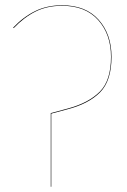

<svg xmlns="http://www.w3.org/2000/svg" viewBox="-20 -710 484 730"><path d="M173 -280 240 -298Q317 -319 359.5 -361.5Q402 -404 402 -494Q402 -579 353.5 -633.5Q305 -688 216 -688Q159 -688 115 -666Q71 -644 32 -603L30 -605Q69 -646 114 -668Q159 -690 216 -690Q306 -690 355 -635Q404 -580 404 -494Q404 -403 360.5 -359Q317 -315 235 -294L175 -278V0H173Z"/></svg>

Font: FiraGO Two
Style: Regular
Weight: 100
Designer: bBox Type
Foundry: bBox Type GmbH
Version: Version 1.001